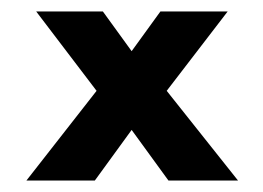

<svg xmlns="http://www.w3.org/2000/svg" viewBox="-20 -314 458 334"><path d="M394 0 270 -156 376 -294H259L209 -225L159 -294H43L148 -156L26 0H145L209 -88L273 0Z"/></svg>

Font: Hussar Tani
Style: Bold
Weight: 700
Foundry: Cannot Into Space Fonts
Version: Version 0.92